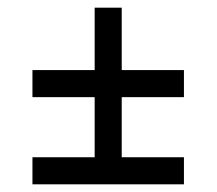

<svg xmlns="http://www.w3.org/2000/svg" viewBox="-20 -480 564 500"><path d="M226.5 -460H297V-65H226.5ZM64.5 -297.5H459V-227H64.5ZM64.5 -70.5H459V0H64.5Z"/></svg>

Font: Newsreader SemiBold
Style: Regular
Weight: 600
Designer: Hugues Gentile
Foundry: Production Type
Version: Version 1.003